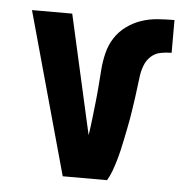

<svg xmlns="http://www.w3.org/2000/svg" viewBox="-44 -570 587 613"><g transform="rotate(5 250.0 -264.0)"><path d="M179 0 35 -520H164L242 -173Q244 -164 246 -155.5Q248 -147 250 -138Q254 -164 257 -190.5Q260 -217 263 -244Q266 -271 268 -297.5Q270 -324 272 -350.5Q274 -377 280.5 -403.5Q287 -430 301.5 -452.5Q316 -475 338 -491Q360 -507 385 -515.5Q410 -524 437 -526Q464 -528 491 -528V-423Q473 -423 455.5 -419.5Q438 -416 425 -404Q412 -392 405.5 -375.5Q399 -359 396.5 -341.5Q394 -324 392 -306.5Q390 -289 387.5 -271.5Q385 -254 382.5 -237Q380 -220 377 -202.5Q374 -185 370.5 -168Q367 -151 363.5 -133.5Q360 -116 356 -99Q352 -82 347 -65Q342 -48 336 -31.5Q330 -15 321 0Z"/></g></svg>

Font: Iosevka SS18 Extrabold
Style: Regular
Weight: 800
Monospace: yes
Designer: Belleve Invis
Foundry: Belleve Invis
Version: Version 25.1.1; ttfautohint (v1.8.4)